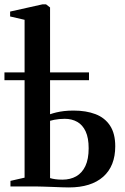

<svg xmlns="http://www.w3.org/2000/svg" viewBox="-44 -838 560 863"><path d="M265.5 4.5Q253 4.5 233.5 3.8Q214 3 192 2.2Q170 1.5 149.5 0.8Q129 0 114.5 0H3V-25L66.5 -39.5V-749L1.5 -764V-786L147 -818.5H163L181 -804.5V-324.5Q194 -329 209.5 -332.8Q225 -336.5 244.2 -338.8Q263.5 -341 287 -341Q343 -341 385 -325Q427 -309 450.5 -273.5Q474 -238 474 -180.5Q474 -91.5 419.8 -43.5Q365.5 4.5 265.5 4.5ZM236.5 -30.5Q272 -30.5 298.5 -45.5Q325 -60.5 339.8 -91.8Q354.5 -123 354.5 -171.5Q354.5 -218 341 -247.2Q327.5 -276.5 303.2 -290.2Q279 -304 247 -304Q234.5 -304 222.2 -302.8Q210 -301.5 199.5 -299.5Q189 -297.5 181 -295V-37.5Q190.5 -34.5 204.5 -32.5Q218.5 -30.5 236.5 -30.5ZM-24 -477.5V-512.5H356V-477.5Z"/></svg>

Font: Merriweather 120pt SemiBold
Style: Regular
Weight: 600
Version: Version 2.100